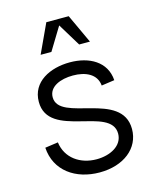

<svg xmlns="http://www.w3.org/2000/svg" viewBox="-112 -802 727 895"><g transform="rotate(-15 251.5 -354.5)"><path d="M258 16C374 16 455 -48 455 -141C455 -326 136 -257 136 -379C136 -431 194 -453 253 -453C313 -453 366 -430 371 -373L434 -382C428 -473 348 -516 255 -516C160 -516 68 -472 68 -375C68 -195 387 -271 387 -137C387 -78 325 -47 260 -47C181 -47 115 -92 105 -170L42 -161C49 -48 142 16 258 16ZM133 -585H185L252 -695L319 -585H371L306 -725H198Z"/></g></svg>

Font: Uncut Sans Book
Style: Regular
Weight: 350
Designer: Kasper Nordkvist
Foundry: UNCUT.wtf
Version: Version 1.304;Glyphs 3.2 (3246)